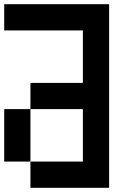

<svg xmlns="http://www.w3.org/2000/svg" viewBox="-20 -895 665 915"><path d="M0 -125V-375H125V-125ZM0 -750V-875H500V0H125V-125H375V-375H125V-500H375V-750Z"/></svg>

Font: Galmuri7 Regular
Style: Regular
Weight: 400
Designer: Lee Minseo (quiple)
Version: Version 2.399;hotconv 1.1.1;makeotfexe 2.6.0 DEVELOPMENT